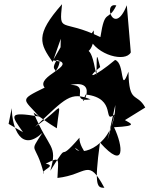

<svg xmlns="http://www.w3.org/2000/svg" viewBox="-20 -833 713 916"><path d="M404 -654C443 -568 579 -535 604 -583L585 -808C524 -654 468 -825 535 -807C495 -724 481 -799 459 -656C273 -746 261 -669 276 -813C145 -665 171 -624 231 -537L270 -648C266 -521 276 -510 192 -445C296 -527 205 -473 251 -547C350 -520 148 -470 193 -415C68 -354 91 -363 167 -277C16 -302 32 -284 90 -202L21 -242L36 -317C38 -219 82 -105 182 -199C114 -94 150 -161 189 -4C167 -19 256 -42 198 -52C272 -90 257 -74 254 16C398 0 399 -84 478 63C446 62 427 63 457 -153C580 -16 568 -135 524 -226C647 -232 599 -245 576 -260L673 -320C632 -394 595 -335 593 -491C551 -379 577 -533 529 -547C430 -464 382 -452 458 -513C437 -596 443 -565 440 -474C406 -650 407 -563 291 -646L233 -545C393 -513 330 -596 338 -594C397 -554 434 -603 427 -688ZM251 -221C266 -367 289 -326 148 -228C295 -367 316 -397 412 -359C307 -343 414 -428 316 -428C471 -460 338 -281 389 -382C542 -365 466 -239 527 -287L493 -164L530 -332C530 -138 359 -79 338 -128C454 -42 356 -115 359 -176C240 -37 324 -184 220 -18C257 -145 213 -118 140 -296C177 -271 212 -244 251 -221Z"/></svg>

Font: Asimov Silicon
Style: Regular
Weight: 400
Designer: Google
Version: Version 2.000980; 2014